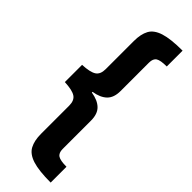

<svg xmlns="http://www.w3.org/2000/svg" viewBox="-365 -789 1167 1167"><g transform="rotate(45 218.0 -206.0)"><path d="M396 361Q294 361 239.5 343.5Q185 326 165 288.5Q145 251 145 193V-49Q145 -94 118 -111.5Q91 -129 25 -132V-280Q91 -283 118 -300.5Q145 -318 145 -363V-605Q145 -664 165 -701Q185 -738 239.5 -755.5Q294 -773 396 -773V-637Q343 -637 323 -624.5Q303 -612 303 -577V-333Q303 -276 273 -247Q243 -218 186 -209V-203Q243 -194 273 -165Q303 -136 303 -79V165Q303 199 323 212Q343 225 396 225Z"/></g></svg>

Font: Noto Sans Telugu Black
Style: Regular
Weight: 900
Designer: Jelle Bosma - Monotype Design Team
Foundry: Monotype Imaging Inc.
Version: Version 2.005; ttfautohint (v1.8.4.7-5d5b)